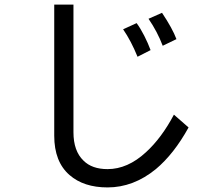

<svg xmlns="http://www.w3.org/2000/svg" viewBox="-20 -715 960 839"><path d="M804 -158Q740 -42 661 24Q563 104 450 104Q346 104 284 50Q217 -8 217 -122V-695H301V-137Q301 -55 345 -13Q382 24 450 24Q538 24 618 -50Q686 -112 740 -214ZM691 -515Q668 -576 629 -633L688 -659Q734 -590 751 -544ZM581 -467Q553 -536 518 -587L577 -614Q594 -591 610.5 -558.5Q627 -526 638 -496Z"/></svg>

Font: LINE Seed Sans KR Regular
Style: Regular
Weight: 400
Designer: LINE VX Design & Sandoll Inc & Dalton Maag Ltd
Foundry: Sandoll Inc.
Version: Version 1.000